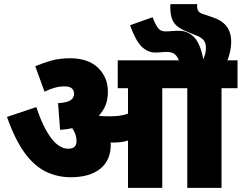

<svg xmlns="http://www.w3.org/2000/svg" viewBox="-20 -916 1178 936"><path d="M520 -211Q520 -135 469 -93.5Q418 -52 325 -52Q261 -52 205 -78.5Q149 -105 101.5 -169Q54 -233 14 -346L157 -394Q189 -297 228.5 -244Q268 -191 313 -191Q353 -191 353 -228Q353 -262 332 -291Q305 -285 273 -283L263 -413Q307 -416 324 -427.5Q341 -439 341 -458Q341 -495 295 -495Q249 -495 197 -469L152 -593Q189 -609 230 -620.5Q271 -632 322 -632Q410 -632 458 -585.5Q506 -539 506 -468Q506 -398 462 -353L463 -352Q474 -350 487 -349.5Q500 -349 515 -349Q539 -349 560.5 -351.5Q582 -354 604 -362V-486H554V-622H1138V-486H1060V0H893V-486H771V0H604V-231Q586 -225 567.5 -223Q549 -221 530 -221Q525 -221 519 -221Q520 -216 520 -211ZM854 -615Q847 -639 833 -651Q819 -663 790 -663Q780 -663 767 -661.5Q754 -660 736 -660Q700 -660 670.5 -689Q641 -718 614 -793L724 -832Q735 -802 748 -782.5Q761 -763 784 -763Q804 -763 819.5 -764.5Q835 -766 851 -766Q896 -766 926.5 -734.5Q957 -703 971 -627Q978 -643 981 -657Q984 -671 984 -682Q984 -710 969.5 -723.5Q955 -737 937 -743L896 -760Q849 -777 829.5 -803.5Q810 -830 810 -882Q810 -886 810.5 -889.5Q811 -893 811 -896H942Q941 -894 941 -891Q941 -888 941 -886Q941 -868 949 -859.5Q957 -851 971 -847L1010 -834Q1061 -818 1084 -788.5Q1107 -759 1107 -713Q1107 -686 1100.5 -659.5Q1094 -633 1086 -615Z"/></svg>

Font: Noto Sans SemiCondensed Black
Style: Regular
Weight: 900
Width: 4
Designer: Monotype Design Team
Foundry: Monotype Imaging Inc.
Version: Version 2.013; ttfautohint (v1.8.4.7-5d5b)